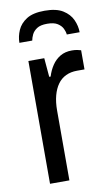

<svg xmlns="http://www.w3.org/2000/svg" viewBox="-84 -766 464 810"><g transform="rotate(-10 148.5 -361.5)"><path d="M63 0V-526H131L138 -445H144Q152 -471 166 -492Q180 -513 201 -525.5Q222 -538 251 -538Q264 -538 274 -536Q284 -534 290 -532V-450H258Q231 -450 210 -440Q189 -430 175 -410.5Q161 -391 153.5 -363Q146 -335 146 -299V0ZM167 -723Q217 -723 245 -705.5Q273 -688 285 -661.5Q297 -635 297 -608H242Q241 -620 234.5 -633.5Q228 -647 212.5 -657Q197 -667 168 -667Q139 -667 124 -657Q109 -647 102.5 -633.5Q96 -620 94 -608H39Q39 -635 50.5 -661.5Q62 -688 89.5 -705.5Q117 -723 167 -723Z"/></g></svg>

Font: Archivo SemiCondensed
Style: Regular
Weight: 400
Width: 4
Designer: Hector Gatti
Foundry: Omnibus-Type
Version: Version 2.001